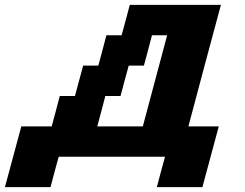

<svg xmlns="http://www.w3.org/2000/svg" viewBox="-54 -645 1010 790"><path d="M591.3 125H778.8Q790 83.5 812.5 0Q835 -83.5 846.2 -125H721.2Q743.2 -208.5 787.8 -375.2Q832.5 -542 855 -625H480Q474.6 -604 463.4 -562.3Q452.1 -520.5 446.3 -500H383.8Q378.4 -479 367.4 -437.5Q356.4 -396 350.6 -375H288.1Q282.7 -354 271.2 -312.3Q259.8 -270.5 254.4 -250H191.9Q186.5 -229 175.5 -187.3Q164.6 -145.5 158.7 -125H33.7Q22.5 -83.5 0 0Q-22.5 83.5 -33.7 125H153.8Q159.2 104 170.4 62.5Q181.6 21 187.5 0H625Q619.1 21 607.9 62.5Q596.7 104 591.3 125ZM533.7 -125H346.2Q352.1 -145.5 363 -187.3Q374 -229 379.4 -250H441.9Q447.3 -270.5 458.5 -312.3Q469.7 -354 475.6 -375H538.1Q543.9 -395.5 554.9 -437.3Q565.9 -479 571.3 -500H633.8Q617.2 -437.5 583.7 -312.5Q550.3 -187.5 533.7 -125Z"/></svg>

Font: Faithful 32x
Style: SemiboldOblique
Weight: 400
Foundry: Faithful Resource Pack
Version: Version 1.0; January 27, 2023